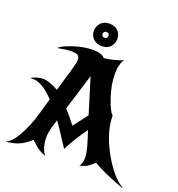

<svg xmlns="http://www.w3.org/2000/svg" viewBox="-188 -1084 1184 1280"><g transform="rotate(20 403.5 -444.5)"><path d="M824 53 823 56Q678 3 601 -43Q575 -17 556.5 -6Q538 5 504 14Q522 -8 522 -50Q522 -87 501 -153L477 -229Q418 -150 370 -57Q360 -71 323.5 -127.5Q287 -184 261 -220L245 -168Q232 -126 232 -87Q232 -20 266 30Q255 26 246 22Q237 18 228.5 13Q220 8 214.5 4.5Q209 1 200.5 -6Q192 -13 188.5 -16.5Q185 -20 174 -29.5Q163 -39 158 -44Q83 29 -17 30Q21 23 63.5 -49.5Q106 -122 135 -222L167 -334Q81 -424 17 -424Q12 -424 0 -423L-1 -426Q43 -448 79 -448Q122 -448 190 -410L244 -595Q253 -625 253 -646Q253 -667 240 -676Q227 -685 196 -685Q161 -685 98 -673Q111 -692 186 -717.5Q261 -743 325 -743Q389 -743 411 -716Q444 -718 488 -730Q532 -742 544 -750Q517 -712 517 -643Q517 -566 546.5 -479Q576 -392 598 -377Q598 -262 670.5 -129.5Q743 3 824 53ZM369 -221Q378 -232 405.5 -268Q433 -304 447 -323L370 -573L291 -315Q318 -286 369 -221ZM370 -945Q410 -945 431.5 -922Q453 -899 453 -867Q453 -834 432 -810Q411 -786 373 -786Q332 -786 309.5 -809Q287 -832 287 -865Q287 -897 309 -921Q331 -945 370 -945ZM370 -886Q360 -886 354 -879.5Q348 -873 348 -865Q348 -857 354 -851Q360 -845 371 -845Q390 -845 390 -866Q390 -886 370 -886Z"/></g></svg>

Font: NewRocker
Style: Regular
Weight: 400
Designer: Pablo Impallari, Brenda Gallo, Rodrigo Fuenzalida
Foundry: Pablo Impallari, Brenda Gallo, Rodrigo Fuenzalida
Version: Version 1.000